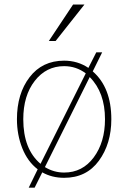

<svg xmlns="http://www.w3.org/2000/svg" viewBox="-20 -777 571 858"><path d="M198.2 -593.8 306.6 -756.8H357.4L228.5 -593.8ZM55.7 -244.1Q55.7 -358.4 112.3 -432.1Q168.9 -505.9 266.6 -505.9Q327.1 -505.9 375 -473.6L410.2 -543H436.5L394.5 -458Q477.5 -385.7 477.5 -244.1Q477.5 -134.8 421.9 -58.6Q366.2 17.6 266.6 17.6Q211.9 17.6 168.9 -6.8L134.8 61.5H108.4L148.4 -20.5Q103.5 -54.7 79.6 -114.7Q55.7 -174.8 55.7 -244.1ZM380.9 -432.6 180.7 -30.3Q220.7 -5.9 266.6 -5.9Q348.6 -5.9 398.9 -73.7Q449.2 -141.6 449.2 -244.1Q449.2 -364.3 380.9 -432.6ZM363.3 -449.2Q320.3 -481.4 266.6 -481.4Q186.5 -481.4 135.3 -415.5Q84 -349.6 84 -244.1Q84 -110.4 161.1 -44.9Z"/></svg>

Font: Gothic A1 Thin
Style: Regular
Weight: 250
Designer: HanYang I&C Co.,Ltd.
Foundry: HanYang I&C Co.,Ltd.
Version: Version 2.50